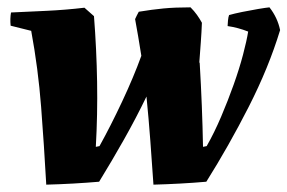

<svg xmlns="http://www.w3.org/2000/svg" viewBox="-20 -496 783 523"><path d="M106 7Q100 -101 92 -205Q84 -309 65 -412L9 -426Q7 -445 10 -462Q55 -464 107 -466.5Q159 -469 210 -475L236 -452Q243 -362 244.5 -273Q246 -184 241 -96L251 -98Q281 -152 312.5 -219Q344 -286 365 -344Q361 -370 356.5 -396Q352 -422 348 -444Q350 -448 352.5 -453.5Q355 -459 358 -464Q394 -470 425.5 -473Q457 -476 499 -476Q509 -466 516.5 -455.5Q524 -445 530 -434Q529 -408 527 -381Q525 -354 523 -327Q523 -326 523.5 -325Q524 -324 524 -324Q531 -205 533 -96L543 -98Q564 -135 582.5 -178.5Q601 -222 616.5 -265.5Q632 -309 642 -347Q652 -385 656 -410Q628 -421 600 -425Q600 -430 601 -440Q602 -450 604 -455Q618 -459 640 -463.5Q662 -468 683 -471.5Q704 -475 714 -476Q736 -448 743 -414Q712 -312 657.5 -205Q603 -98 542 -1Q508 2 471 4Q434 6 398 7Q394 -52 389.5 -112.5Q385 -173 379 -233Q351 -175 318 -116.5Q285 -58 250 -1Q215 2 179 4Q143 6 106 7Z"/></svg>

Font: Labrada ExtraBold
Style: Italic
Weight: 800
Italic angle: -7°
Designer: Mercedes Jáuregui
Foundry: Omnibus-Type Team
Version: Version 1.000; ttfautohint (v1.8.4.7-5d5b)